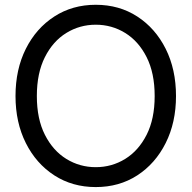

<svg xmlns="http://www.w3.org/2000/svg" viewBox="-20 -759 789 791"><path d="M374.5 11.7Q278.3 11.7 203.6 -36.6Q128.9 -85 86.4 -169.7Q43.9 -254.4 43.9 -363.3Q43.9 -473.1 86.4 -557.9Q128.9 -642.6 203.6 -690.9Q278.3 -739.3 374.5 -739.3Q471.2 -739.3 545.7 -690.9Q620.1 -642.6 662.6 -557.9Q705.1 -473.1 705.1 -363.3Q705.1 -254.4 662.6 -169.7Q620.1 -85 545.7 -36.6Q471.2 11.7 374.5 11.7ZM374.5 -70.3Q440.4 -70.3 495.6 -104.2Q550.8 -138.2 584 -203.6Q617.2 -269 617.2 -363.3Q617.2 -458 584 -523.7Q550.8 -589.4 495.6 -623.3Q440.4 -657.2 374.5 -657.2Q308.6 -657.2 253.4 -623.3Q198.2 -589.4 165 -523.7Q131.8 -458 131.8 -363.3Q131.8 -269 165 -203.6Q198.2 -138.2 253.4 -104.2Q308.6 -70.3 374.5 -70.3Z"/></svg>

Font: Inter Display
Style: Regular
Weight: 400
Designer: Rasmus Andersson
Foundry: rsms
Version: Version 4.000;git-37864ae